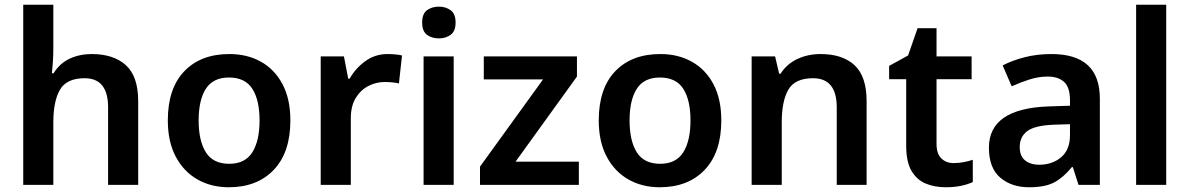

<svg xmlns="http://www.w3.org/2000/svg" viewBox="-20 -780 5018 810"><path d="M205 -581Q205 -545 203 -517Q201 -489 199 -471H206Q232 -513 274 -532.5Q316 -552 367 -552Q459 -552 511 -505Q563 -458 563 -353V0H436V-327Q436 -450 337 -450Q261 -450 233 -401.5Q205 -353 205 -264V0H78V-760H205Z M1205 -272Q1205 -137 1135 -63.5Q1065 10 945 10Q871 10 813 -23Q755 -56 721.5 -119Q688 -182 688 -272Q688 -407 757.5 -479.5Q827 -552 948 -552Q1023 -552 1081 -519.5Q1139 -487 1172 -424.5Q1205 -362 1205 -272ZM818 -272Q818 -186 848.5 -137.5Q879 -89 947 -89Q1014 -89 1044.5 -137.5Q1075 -186 1075 -272Q1075 -358 1044.5 -405.5Q1014 -453 946 -453Q879 -453 848.5 -405.5Q818 -358 818 -272Z M1615 -552Q1630 -552 1647 -550.5Q1664 -549 1676 -546L1663 -428Q1651 -431 1635.5 -432.5Q1620 -434 1602 -434Q1567 -434 1534.5 -417.5Q1502 -401 1481 -367Q1460 -333 1460 -281V0H1333V-542H1431L1449 -448H1455Q1479 -491 1520.5 -521.5Q1562 -552 1615 -552Z M1832 -752Q1860 -752 1881 -737Q1902 -722 1902 -685Q1902 -648 1881 -633Q1860 -618 1832 -618Q1802 -618 1781.5 -633Q1761 -648 1761 -685Q1761 -722 1781.5 -737Q1802 -752 1832 -752ZM1894 -542V0H1767V-542Z M2422 0H2005V-77L2271 -445H2021V-542H2414V-457L2155 -98H2422Z M3023 -272Q3023 -137 2953 -63.5Q2883 10 2763 10Q2689 10 2631 -23Q2573 -56 2539.5 -119Q2506 -182 2506 -272Q2506 -407 2575.5 -479.5Q2645 -552 2766 -552Q2841 -552 2899 -519.5Q2957 -487 2990 -424.5Q3023 -362 3023 -272ZM2636 -272Q2636 -186 2666.5 -137.5Q2697 -89 2765 -89Q2832 -89 2862.5 -137.5Q2893 -186 2893 -272Q2893 -358 2862.5 -405.5Q2832 -453 2764 -453Q2697 -453 2666.5 -405.5Q2636 -358 2636 -272Z M3442 -552Q3534 -552 3585 -505Q3636 -458 3636 -353V0H3510V-327Q3510 -450 3410 -450Q3334 -450 3306 -402Q3278 -354 3278 -264V0H3151V-542H3250L3267 -469H3273Q3299 -510 3343.5 -531Q3388 -552 3442 -552Z M4003 -92Q4025 -92 4046 -96Q4067 -100 4084 -106V-12Q4063 -2 4034 4Q4005 10 3970 10Q3923 10 3885.5 -5.5Q3848 -21 3825.5 -59Q3803 -97 3803 -166V-446H3731V-502L3811 -546L3851 -661H3931V-542H4079V-446H3931V-172Q3931 -132 3951 -112Q3971 -92 4003 -92Z M4416 -552Q4620 -552 4620 -364V0H4530L4506 -75H4502Q4466 -31 4427.5 -10.5Q4389 10 4321 10Q4248 10 4200 -30.5Q4152 -71 4152 -157Q4152 -322 4403 -331L4494 -334V-357Q4494 -412 4469 -434.5Q4444 -457 4400 -457Q4361 -457 4322.5 -444.5Q4284 -432 4248 -416L4210 -504Q4250 -525 4302.5 -538.5Q4355 -552 4416 -552ZM4428 -254Q4346 -251 4314 -227Q4282 -203 4282 -160Q4282 -121 4305 -103Q4328 -85 4364 -85Q4419 -85 4456.5 -116.5Q4494 -148 4494 -210V-256Z M4900 0H4773V-760H4900Z"/></svg>

Font: Noto Sans Thai Looped SemiBold
Style: Regular
Weight: 600
Designer: Sasikarn Vongin, Ben Mitchell
Foundry: The Fontpad Ltd
Version: Version 1.001; ttfautohint (v1.8.4.7-5d5b)